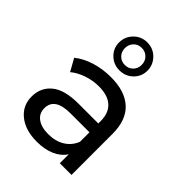

<svg xmlns="http://www.w3.org/2000/svg" viewBox="-230 -932 1058 1058"><g transform="rotate(45 299.0 -403.0)"><path d="M511 -320V0H420V-70Q396 -33 351.5 -13.5Q307 6 246 6Q157 6 103.5 -37Q50 -80 50 -150Q50 -220 101 -262.5Q152 -305 263 -305H415V-324Q415 -386 379 -419Q343 -452 273 -452Q226 -452 181 -436.5Q136 -421 105 -395L65 -467Q106 -500 163 -517.5Q220 -535 284 -535Q394 -535 452.5 -481Q511 -427 511 -320ZM415 -162V-236H267Q145 -236 145 -154Q145 -114 176 -91Q207 -68 262 -68Q317 -68 357 -92.5Q397 -117 415 -162ZM180 -702Q180 -747 212 -779.5Q244 -812 290 -812Q337 -812 369 -779.5Q401 -747 401 -702Q401 -657 369 -625.5Q337 -594 290 -594Q244 -594 212 -625.5Q180 -657 180 -702ZM356 -702Q356 -731 337 -750Q318 -769 290 -769Q262 -769 243.5 -750Q225 -731 225 -702Q225 -674 243.5 -655Q262 -636 290 -636Q319 -636 337.5 -655Q356 -674 356 -702Z"/></g></svg>

Font: APTA Sans Medium
Style: Bold
Weight: 500
Version: Version 7.200